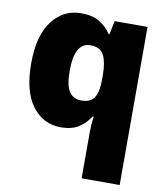

<svg xmlns="http://www.w3.org/2000/svg" viewBox="-88 -636 819 949"><g transform="rotate(10 321.5 -161.5)"><path d="M386.2 240.2V11.2Q386.2 -29.8 392.1 -69.8H386.2Q366.7 -37.1 331.8 -13.7Q296.9 9.8 240.2 9.8Q151.9 9.8 96.9 -63Q42 -135.7 42 -275.9Q42 -416 97.9 -489.5Q153.8 -563 243.2 -563Q300.8 -563 336.7 -540.5Q372.6 -518.1 394 -484.9H397.9L412.1 -553.2H577.1V240.2ZM317.9 -138.2Q364.3 -138.2 382.6 -167.5Q400.9 -196.8 400.9 -255.9V-278.8Q400.9 -343.8 383.3 -379.4Q365.7 -415 314.9 -415Q235.8 -415 235.8 -272.9Q235.8 -200.7 256.1 -169.4Q276.4 -138.2 317.9 -138.2Z"/></g></svg>

Font: Open Sans ExtraBold
Style: Regular
Weight: 800
Designer: Monotype Design Team
Foundry: Monotype Imaging Inc.
Version: Version 3.003; ttfautohint (v1.8.4)